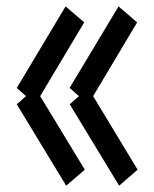

<svg xmlns="http://www.w3.org/2000/svg" viewBox="-20 -716 490 609"><path d="M247.1 -645 107.4 -411.1 249 -177.7 189.9 -127 33.2 -385.3 62.5 -411.1 33.2 -437 188 -695.8ZM275.4 -411.1 416.5 -177.7 357.9 -127 201.2 -385.3 230.5 -411.1 200.7 -437 356 -695.8 415 -645Z"/></svg>

Font: Gap Sans
Style: Regular
Weight: 400
Designer: Alexandre Liziard and Étienne Ozeray
Foundry: Interstices.io
Version: Version 1.6.1 - December 3. 2014